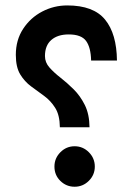

<svg xmlns="http://www.w3.org/2000/svg" viewBox="-20 -692 491 711"><path d="M38.6 -488.8Q38.6 -543.9 65.7 -585.2Q92.8 -626.5 136.2 -649.2Q179.7 -671.9 229 -671.9Q326.2 -671.9 369.1 -619.4Q412.1 -566.9 413.1 -467.8H317.4Q316.4 -516.1 298.8 -540.3Q281.2 -564.5 234.4 -564.5Q193.4 -564.5 169.9 -543.9Q146.5 -523.4 146.5 -484.4Q146.5 -460.9 163.1 -442.1Q179.7 -423.3 204.1 -404.3Q228.5 -385.3 252.9 -361.1Q277.3 -336.9 294.2 -303Q311 -269 311.5 -220.7H201.7Q201.2 -266.1 184.3 -292.7Q167.5 -319.3 143.3 -336.9Q119.1 -354.5 95.2 -372.1Q71.3 -389.6 54.9 -416.5Q38.6 -443.4 38.6 -488.8ZM181.6 -75.2Q181.6 -106 203.6 -128.2Q225.6 -150.4 256.3 -150.4Q287.1 -150.4 309.1 -128.2Q331.1 -106 331.1 -75.2Q331.1 -44.4 309.1 -22.5Q287.1 -0.5 256.3 -0.5Q225.6 -0.5 203.6 -22Q181.6 -43.5 181.6 -75.2Z"/></svg>

Font: Vazir Medium
Style: Medium
Weight: 500
Designer: Saber Rastikerdar
Foundry: Saber Rastikerdar
Version: Version 30.0.0